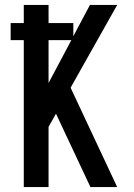

<svg xmlns="http://www.w3.org/2000/svg" viewBox="-20 -755 540 775"><path d="M76 0V-593H23V-662H76V-735H176V-662H276V-609L343 -735H453L265 -401L453 0H345L206 -296L176 -243V0ZM176 -420 268 -593H176Z"/></svg>

Font: Iosevka SS04 Semibold
Style: Regular
Weight: 600
Monospace: yes
Designer: Belleve Invis
Foundry: Belleve Invis
Version: Version 19.0.0; ttfautohint (v1.8.4)